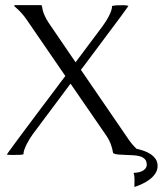

<svg xmlns="http://www.w3.org/2000/svg" viewBox="-20 -610 643 759"><path d="M509.3 73.2Q516.6 73.2 525.6 71.5Q534.7 69.8 542.2 66.2Q549.8 62.5 554.9 56.2Q560.1 49.8 560.1 40.5Q560.1 26.9 552.5 19Q544.9 11.2 533 7.8Q521 4.4 506.1 3.7Q491.2 2.9 476.6 2.4Q461.9 2 449 1Q436 0 428.2 -3.9L426.8 -6.3Q424.3 -23.4 417.7 -40.8Q411.1 -58.1 401.4 -72.3L258.8 -279.3L110.4 -80.6Q105.5 -74.2 98.9 -63.7Q92.3 -53.2 86.4 -41.7Q80.6 -30.3 76.4 -19Q72.3 -7.8 72.8 0Q64 2 54.9 2.2Q45.9 2.4 36.6 2.4Q29.3 2.4 21.5 2.4Q13.7 2.4 6.8 1Q6.8 0.5 16.1 -12.2Q25.4 -24.9 40.5 -45.7Q55.7 -66.4 75.4 -92.8Q95.2 -119.1 116 -147Q136.7 -174.8 157.2 -201.9Q177.7 -229 194.6 -251.5Q211.4 -273.9 223.1 -289.6Q234.9 -305.2 238.3 -309.6L85.4 -532.2Q75.2 -547.4 63.2 -560.3Q51.3 -573.2 37.1 -585L36.6 -588.4L37.6 -589.8H141.6L144 -588.9L146 -586.4Q147.9 -568.4 155 -551.8Q162.1 -535.2 171.9 -520.5L278.8 -363.8L385.3 -506.3Q390.1 -513.2 397 -523.4Q403.8 -533.7 409.7 -544.9Q415.5 -556.2 419.4 -567.1Q423.3 -578.1 422.9 -586.4Q433.6 -588.9 444.8 -589.1Q456.1 -589.4 467.3 -589.4Q472.7 -589.4 477.5 -588.9Q482.4 -588.4 487.8 -586.9Q487.8 -586.4 480.2 -575.9Q472.7 -565.4 460.4 -548.6Q448.2 -531.7 432.1 -510.5Q416 -489.3 399.2 -466.6Q382.3 -443.8 365.7 -421.6Q349.1 -399.4 335.4 -381.1Q321.8 -362.8 312.3 -350.1Q302.7 -337.4 299.8 -334L486.8 -61Q494.1 -50.3 502.2 -40.5Q510.3 -30.8 519.5 -22Q532.7 -19 547.4 -14.2Q562 -9.3 574.5 -1.2Q586.9 6.8 595 18.3Q603 29.8 603 45.9Q603 62.5 594 75.9Q585 89.4 571.3 99.6Q557.6 109.9 541.7 117.2Q525.9 124.5 512.2 128.9L511.2 128.4Q511.2 121.6 511.5 115.5Q511.7 109.4 511.7 102.5Q511.7 95.2 511.2 88.1Q510.7 81.1 508.3 74.2Z"/></svg>

Font: CAT Linz
Style: Regular
Weight: 400
Designer: Peter Wiegel
Foundry: Peter Wiegel
Version: Version 1.08